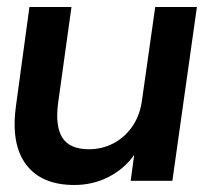

<svg xmlns="http://www.w3.org/2000/svg" viewBox="-20 -516 582 548"><path d="M192 12Q98 12 54 -47Q10 -106 26 -217L64 -496H184L146 -223Q137 -156 158 -123Q179 -90 234 -90Q270 -90 302 -106Q334 -122 356.5 -153.5Q379 -185 385 -228L423 -496H542L472 0H353L363 -74Q335 -34 290 -11Q245 12 192 12Z"/></svg>

Font: Host Grotesk Light SemiBold
Style: Italic
Weight: 600
Italic angle: -8°
Version: Version 1.003